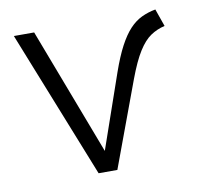

<svg xmlns="http://www.w3.org/2000/svg" viewBox="-61 -550 646 615"><g transform="rotate(-10 261.5 -242.5)"><path d="M212 0 21 -480H87L244 -67L328 -309Q345 -357.5 362 -389.5Q379 -421.5 397.2 -441Q415.5 -460.5 436.5 -470.5Q457.5 -480.5 482 -485L502 -428Q476.5 -422 455.8 -408Q435 -394 415.8 -363.5Q396.5 -333 376 -278L273 0Z"/></g></svg>

Font: Geologica Roman Thin
Style: Regular
Weight: 250
Designer: Sindre Bremnes, Frode Helland
Foundry: Monokrom Skriftforlag AS
Version: Version 1.010;gftools[0.9.28]